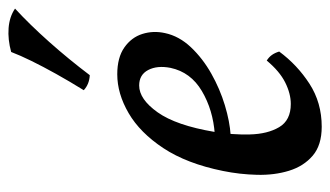

<svg xmlns="http://www.w3.org/2000/svg" viewBox="-181 -579 769 447"><g transform="rotate(-90 203.5 -355.5)"><path d="M132 9Q89 9 64.5 -12Q40 -33 29.5 -67Q19 -101 20 -141.5Q21 -182 29 -221Q46 -305 82 -359.5Q118 -414 163.5 -440.5Q209 -467 254 -467Q293 -467 316.5 -450.5Q340 -434 348 -408.5Q356 -383 350 -356Q343 -323 317 -295.5Q291 -268 255.5 -248Q220 -228 182 -216.5Q144 -205 112 -203L115 -240Q171 -244 215 -270Q259 -296 269 -343Q275 -374 264 -395Q253 -416 228 -416Q196 -416 165.5 -373Q135 -330 120 -241Q113 -200 114 -158.5Q115 -117 131 -90Q147 -63 185 -63Q209 -63 235 -76Q261 -89 286 -119Q294 -114 299 -107Q304 -100 307 -90Q276 -48 232 -19.5Q188 9 132 9ZM306 -714Q335 -722 361.5 -720Q388 -718 407 -705Q370 -671 329.5 -625.5Q289 -580 252 -531Q231 -532 217 -545Q238 -579 255 -609.5Q272 -640 285 -666.5Q298 -693 306 -714Z"/></g></svg>

Font: Vollkorn
Style: Italic
Weight: 400
Italic angle: -11°
Designer: Friedrich Althausen
Foundry: Friedrich Althausen
Version: Version 5.001